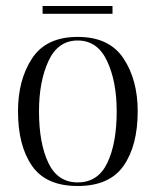

<svg xmlns="http://www.w3.org/2000/svg" viewBox="-20 -610 519 640"><path d="M40 -239Q40 -344 87 -415.5Q134 -487 239 -487Q344 -487 391.5 -415.5Q439 -344 439 -239Q439 -125 392 -57.5Q345 10 239 10Q133 10 86.5 -57.5Q40 -125 40 -239ZM369 -239Q369 -338 337 -406.5Q305 -475 239 -475Q173 -475 141.5 -406.5Q110 -338 110 -239Q110 -133 141 -67.5Q172 -2 239 -2Q307 -2 338 -67.5Q369 -133 369 -239ZM122 -590H355V-564H122Z"/></svg>

Font: Viaoda Libre
Style: Regular
Weight: 400
Designer: Gydient
Version: Version 2.000